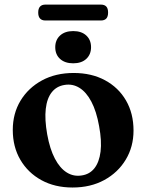

<svg xmlns="http://www.w3.org/2000/svg" viewBox="-20 -802 636 834"><path d="M300 -485Q377.5 -485 436 -453.5Q494.5 -422 527.2 -365.8Q560 -309.5 560 -235Q560 -164.5 526.2 -108.5Q492.5 -52.5 433 -20Q373.5 12.5 295 12.5Q218 12.5 159.8 -19.5Q101.5 -51.5 68.5 -107.8Q35.5 -164 35.5 -237.5Q35.5 -309 69.2 -364.8Q103 -420.5 162.5 -452.8Q222 -485 300 -485ZM335.5 -40Q369.5 -45 390.2 -71.2Q411 -97.5 416.8 -143.5Q422.5 -189.5 410.5 -254Q399 -318.5 377 -360.2Q355 -402 325 -420.5Q295 -439 260 -433Q225.5 -427.5 204.8 -401.2Q184 -375 178.8 -329.2Q173.5 -283.5 185 -218.5Q196.5 -154.5 218.5 -112.8Q240.5 -71 270.5 -52.5Q300.5 -34 335.5 -40ZM298 -527Q262 -527 241 -546Q220 -565 220 -597Q220 -628.5 241 -647.8Q262 -667 298 -667Q334 -667 354.8 -647.8Q375.5 -628.5 375.5 -597Q375.5 -565.5 354.8 -546.2Q334 -527 298 -527ZM146 -747.5Q146 -765 154 -773.5Q162 -782 177 -782H418.5Q433.5 -782 441.5 -773.8Q449.5 -765.5 449.5 -747.5Q449.5 -729.5 441.5 -721.2Q433.5 -713 418.5 -713H177Q162 -713 154 -721.5Q146 -730 146 -747.5Z"/></svg>

Font: Fraunces SemiBold
Style: Regular
Weight: 600
Version: Version 1.000;[b76b70a41]